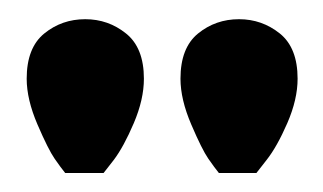

<svg xmlns="http://www.w3.org/2000/svg" viewBox="-20 -771 336 200"><path d="M68.8 -751Q92.8 -751 111.3 -736.1Q129.9 -721.2 129.9 -689Q129.9 -667.5 119.4 -642.8Q108.9 -618.2 98.6 -604.5L87.9 -590.8H47.9Q43.5 -596.2 36.9 -605.7Q30.3 -615.2 19 -641.4Q7.8 -667.5 7.8 -689Q7.8 -721.2 26.1 -736.1Q44.4 -751 68.8 -751ZM229 -751Q252.9 -751 271.5 -736.1Q290 -721.2 290 -689Q290 -667.5 279.3 -642.8Q268.6 -618.2 257.8 -604.5L247.1 -590.8H208Q203.6 -596.2 197 -605.7Q190.4 -615.2 179.2 -641.4Q168 -667.5 168 -689Q168 -721.2 186.3 -736.1Q204.6 -751 229 -751Z"/></svg>

Font: Oakes Grotesk Bold
Style: Regular
Weight: 700
Designer: Samuel Oakes
Foundry: Samuel Oakes
Version: Version 1.000;PS 001.000;hotconv 1.0.88;makeotf.lib2.5.64775